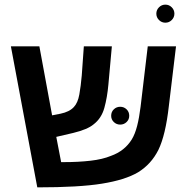

<svg xmlns="http://www.w3.org/2000/svg" viewBox="-20 -804 820 829"><path d="M141 5 27 -604H150L205 -306L241 -313Q280 -321 299 -342Q316 -360 322.5 -396Q329 -432 333 -478L342 -604H463L448 -439Q443 -383 430.5 -338Q418 -293 384 -267Q358 -245 296 -230L223 -213L244 -104H256Q318 -104 370.5 -110Q423 -116 459 -131Q518 -152 549 -202Q563 -225 572 -260Q581 -295 587 -343L618 -604H740L709 -346Q695 -221 664 -157Q633 -95 576 -60Q520 -27 420 -11Q371 -3 301 1Q231 5 141 5ZM655 -745Q655 -761 666.5 -772.5Q678 -784 694 -784Q710 -784 721.5 -772.5Q733 -761 733 -745Q733 -729 721.5 -717.5Q710 -706 694 -706Q678 -706 666.5 -717.5Q655 -729 655 -745ZM460 -304Q460 -321 471.5 -332Q483 -343 499 -343Q515 -343 526.5 -332Q538 -321 538 -304Q538 -288 526.5 -277Q515 -266 499 -266Q483 -266 471.5 -277Q460 -288 460 -304Z"/></svg>

Font: Noto Sans Hebrew Droid SemiBold
Style: Regular
Weight: 600
Designer: Monotype Design Team
Foundry: Monotype Imaging Inc.
Version: Version 1.100; ttfautohint (v1.8.4.7-5d5b)